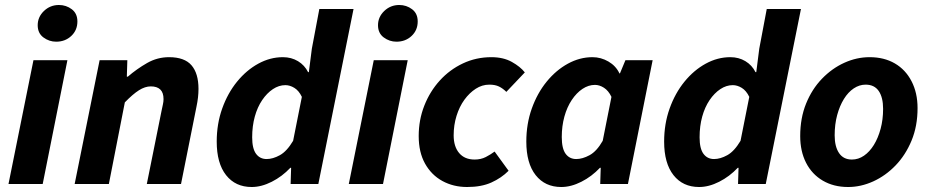

<svg xmlns="http://www.w3.org/2000/svg" viewBox="-20 -737 3726 769"><path d="M14 0 114 -496H250L151 0ZM205 -570Q177 -570 154 -587Q131 -604 131 -636Q131 -669 156 -693Q181 -717 216 -717Q245 -717 267.5 -700Q290 -683 290 -651Q290 -616 265.5 -593Q241 -570 205 -570Z M279 0 379 -496H490L488 -430H492Q528 -461 569 -484.5Q610 -508 657 -508Q719 -508 747 -475.5Q775 -443 775 -381Q775 -364 773 -346.5Q771 -329 767 -310L705 0H568L627 -293Q630 -308 632.5 -319Q635 -330 635 -340Q635 -366 622 -378.5Q609 -391 584 -391Q561 -391 536.5 -375.5Q512 -360 480 -327L416 0Z M988 12Q923 12 885.5 -35.5Q848 -83 848 -170Q848 -241 870 -302.5Q892 -364 929.5 -410Q967 -456 1014.5 -482Q1062 -508 1113 -508Q1147 -508 1173.5 -492Q1200 -476 1214 -448H1217L1229 -542L1259 -701H1396L1255 0H1144L1146 -65H1143Q1110 -30 1068.5 -9Q1027 12 988 12ZM1048 -100Q1073 -100 1101 -115.5Q1129 -131 1154 -173L1189 -349Q1177 -374 1159 -385Q1141 -396 1123 -396Q1097 -396 1073 -380Q1049 -364 1030 -336Q1011 -308 1000.5 -270Q990 -232 990 -187Q990 -142 1005.5 -121Q1021 -100 1048 -100Z M1377 0 1477 -496H1613L1514 0ZM1568 -570Q1540 -570 1517 -587Q1494 -604 1494 -636Q1494 -669 1519 -693Q1544 -717 1579 -717Q1608 -717 1630.5 -700Q1653 -683 1653 -651Q1653 -616 1628.5 -593Q1604 -570 1568 -570Z M1851 12Q1796 12 1752 -12Q1708 -36 1682.5 -81.5Q1657 -127 1657 -192Q1657 -257 1679.5 -314Q1702 -371 1741.5 -414.5Q1781 -458 1834 -483Q1887 -508 1948 -508Q1996 -508 2030 -489Q2064 -470 2082 -447L2008 -369Q1994 -383 1978.5 -390.5Q1963 -398 1940 -398Q1911 -398 1885.5 -381.5Q1860 -365 1840 -337.5Q1820 -310 1808.5 -273Q1797 -236 1797 -195Q1797 -150 1819 -124Q1841 -98 1881 -98Q1906 -98 1925.5 -108Q1945 -118 1961 -130L2017 -53Q1988 -24 1948 -6Q1908 12 1851 12Z M2228 12Q2163 12 2125.5 -35.5Q2088 -83 2088 -170Q2088 -241 2110 -302.5Q2132 -364 2169.5 -410Q2207 -456 2254.5 -482Q2302 -508 2353 -508Q2387 -508 2417 -490.5Q2447 -473 2461 -443H2463L2485 -496H2594L2495 0H2384L2386 -65H2383Q2350 -30 2308.5 -9Q2267 12 2228 12ZM2288 -100Q2313 -100 2341.5 -115.5Q2370 -131 2394 -173L2429 -349Q2417 -374 2399 -385.5Q2381 -397 2363 -397Q2337 -397 2313 -381Q2289 -365 2270 -336.5Q2251 -308 2240.5 -270Q2230 -232 2230 -188Q2230 -142 2245.5 -121Q2261 -100 2288 -100Z M2780 12Q2715 12 2677.5 -35.5Q2640 -83 2640 -170Q2640 -241 2662 -302.5Q2684 -364 2721.5 -410Q2759 -456 2806.5 -482Q2854 -508 2905 -508Q2939 -508 2965.5 -492Q2992 -476 3006 -448H3009L3021 -542L3051 -701H3188L3047 0H2936L2938 -65H2935Q2902 -30 2860.5 -9Q2819 12 2780 12ZM2840 -100Q2865 -100 2893 -115.5Q2921 -131 2946 -173L2981 -349Q2969 -374 2951 -385Q2933 -396 2915 -396Q2889 -396 2865 -380Q2841 -364 2822 -336Q2803 -308 2792.5 -270Q2782 -232 2782 -187Q2782 -142 2797.5 -121Q2813 -100 2840 -100Z M3377 12Q3319 12 3275.5 -13.5Q3232 -39 3208.5 -85Q3185 -131 3185 -192Q3185 -264 3208.5 -322Q3232 -380 3272 -421.5Q3312 -463 3361.5 -485.5Q3411 -508 3463 -508Q3521 -508 3564 -483Q3607 -458 3631 -411.5Q3655 -365 3655 -304Q3655 -232 3631 -174Q3607 -116 3567 -74.5Q3527 -33 3477.5 -10.5Q3428 12 3377 12ZM3392 -98Q3418 -98 3440.5 -113.5Q3463 -129 3480 -156.5Q3497 -184 3507 -221Q3517 -258 3517 -301Q3517 -347 3499.5 -372.5Q3482 -398 3447 -398Q3422 -398 3399.5 -383Q3377 -368 3360 -340.5Q3343 -313 3333 -276Q3323 -239 3323 -195Q3323 -150 3340.5 -124Q3358 -98 3392 -98Z"/></svg>

Font: Source Sans 3
Style: Bold Italic
Weight: 700
Italic angle: -11°
Designer: Paul D. Hunt
Foundry: Adobe
Version: Version 3.052;hotconv 1.1.0;makeotfexe 2.6.0